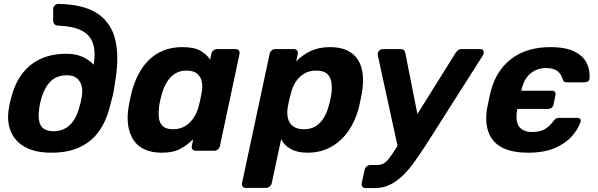

<svg xmlns="http://www.w3.org/2000/svg" viewBox="-20 -771 3058 982"><path d="M242 10Q163 10 111 -17.5Q59 -45 36.5 -96Q14 -147 25 -215Q27 -227 28.5 -235.5Q30 -244 32.5 -253Q35 -262 38 -275Q56 -343 92.5 -392.5Q129 -442 186 -469Q243 -496 321 -496Q364 -496 399 -481.5Q434 -467 459 -440Q470 -506 455.5 -549Q441 -592 398 -614.5Q355 -637 277 -640Q266 -640 259 -647Q252 -654 252 -664V-725Q252 -735 259 -742.5Q266 -750 277 -751Q408 -749 479 -701.5Q550 -654 570.5 -564Q591 -474 567 -342Q564 -313 556.5 -281.5Q549 -250 539 -215Q521 -147 483.5 -96Q446 -45 386.5 -17.5Q327 10 242 10ZM254 -100Q303 -100 336 -130.5Q369 -161 385 -220Q389 -233 392 -245Q395 -257 397 -270Q404 -305 397.5 -331Q391 -357 372.5 -371.5Q354 -386 324 -386Q271 -386 240 -356Q209 -326 192 -270Q188 -257 185.5 -245Q183 -233 181 -220Q172 -161 188 -130.5Q204 -100 254 -100Z M807 10Q757 10 720.5 -6.5Q684 -23 663 -54.5Q642 -86 635.5 -129.5Q629 -173 638 -226Q641 -245 644.5 -260.5Q648 -276 652 -294Q665 -346 687 -389Q709 -432 741 -463.5Q773 -495 815.5 -512.5Q858 -530 911 -530Q973 -530 1005 -511.5Q1037 -493 1055 -466L1061 -495Q1063 -506 1071.5 -513Q1080 -520 1090 -520H1185Q1196 -520 1201.5 -513Q1207 -506 1205 -495L1105 -25Q1103 -14 1095 -7Q1087 0 1076 0H981Q970 0 964.5 -7Q959 -14 961 -25L968 -59Q938 -29 902 -9.5Q866 10 807 10ZM864 -110Q902 -110 928.5 -127Q955 -144 971.5 -170Q988 -196 996 -226Q1001 -245 1005 -264Q1009 -283 1012 -301Q1017 -329 1012 -353.5Q1007 -378 988.5 -394Q970 -410 934 -410Q899 -410 874 -393.5Q849 -377 833 -350Q817 -323 808 -291Q804 -276 800 -260Q796 -244 794 -229Q790 -197 792.5 -170Q795 -143 812 -126.5Q829 -110 864 -110Z M1237 190Q1226 190 1221 183Q1216 176 1218 165L1359 -495Q1361 -506 1369 -513Q1377 -520 1388 -520H1483Q1494 -520 1499.5 -513Q1505 -506 1503 -495L1495 -457Q1525 -489 1568 -509.5Q1611 -530 1668 -530Q1720 -530 1755 -513.5Q1790 -497 1810 -466.5Q1830 -436 1835 -393Q1840 -350 1831 -296Q1828 -277 1824 -260Q1820 -243 1816 -223Q1799 -155 1763 -102.5Q1727 -50 1674 -20Q1621 10 1553 10Q1502 10 1468 -8.5Q1434 -27 1418 -59L1370 165Q1368 176 1359 183Q1350 190 1340 190ZM1533 -110Q1572 -110 1596.5 -126.5Q1621 -143 1637 -170Q1653 -197 1661 -229Q1666 -244 1669.5 -260Q1673 -276 1675 -291Q1679 -323 1675 -350Q1671 -377 1653 -393.5Q1635 -410 1597 -410Q1560 -410 1533.5 -393Q1507 -376 1491 -350Q1475 -324 1468 -294Q1463 -276 1458.5 -257Q1454 -238 1451 -219Q1447 -191 1452.5 -166.5Q1458 -142 1478 -126Q1498 -110 1533 -110Z M1849 191Q1839 191 1833.5 183.5Q1828 176 1830 166L1845 97Q1847 87 1855.5 80Q1864 73 1875 73H1907Q1927 73 1941 65.5Q1955 58 1968.5 41Q1982 24 2001 -6L2310 -500Q2316 -509 2323 -514.5Q2330 -520 2343 -520H2437Q2446 -520 2450.5 -514.5Q2455 -509 2454 -501Q2454 -494 2448 -485L2158 -29Q2128 17 2099.5 57Q2071 97 2040 127Q2009 157 1974 174Q1939 191 1896 191ZM2016 -12 1913 -485Q1910 -499 1915 -506Q1918 -512 1924.5 -516Q1931 -520 1939 -520H2030Q2042 -520 2047 -513.5Q2052 -507 2053 -500L2127 -126Z M2680 10Q2558 10 2506 -48.5Q2454 -107 2471 -216Q2473 -224 2476.5 -242Q2480 -260 2484 -278Q2488 -296 2490 -304Q2518 -412 2596.5 -471Q2675 -530 2794 -530Q2875 -530 2920 -506.5Q2965 -483 2982 -446Q2999 -409 2995 -369Q2995 -360 2987.5 -355Q2980 -350 2972 -350H2878Q2870 -350 2865.5 -353Q2861 -356 2859 -363Q2849 -396 2828.5 -409.5Q2808 -423 2772 -423Q2728 -423 2694.5 -396.5Q2661 -370 2647 -312V-307H2804Q2814 -307 2818.5 -300.5Q2823 -294 2821 -285L2811 -236Q2809 -226 2801.5 -220Q2794 -214 2785 -214H2627L2625 -208Q2615 -148 2636 -122Q2657 -96 2702 -96Q2740 -96 2765 -109.5Q2790 -123 2814 -156Q2820 -163 2825 -165.5Q2830 -168 2839 -168H2935Q2943 -168 2947.5 -162.5Q2952 -157 2950 -149Q2937 -110 2904.5 -73.5Q2872 -37 2817 -13.5Q2762 10 2680 10Z"/></svg>

Font: Rubik Light SemiBold
Style: Italic
Weight: 600
Italic angle: -12°
Version: Version 2.104